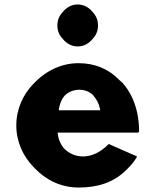

<svg xmlns="http://www.w3.org/2000/svg" viewBox="-20 -818 696 860"><path d="M244 -330C247 -351 255 -373 270 -390V-391H271C287 -406 309 -416 336 -416C360 -416 382 -407 398 -391V-390C412 -374 423 -355 428 -330L429 -324H243ZM269 -151 268 -152C252 -170 241 -194 239 -219L238 -224H599L603 -229C603 -324 573 -400 524 -452H523L514 -460C467 -509 405 -535 332 -535C257 -535 190 -503 139 -452L138 -451L131 -444C83 -395 53 -329 53 -256C53 -184 83 -118 131 -69L138 -62C188 -10 256 22 332 22C417 22 489 0 546 -57L547 -58L554 -65C568 -79 582 -96 594 -116L590 -119L467 -173C394 -98 314 -107 269 -151ZM268 -772 262 -765C246 -749 237 -729 237 -704C237 -679 246 -659 262 -643L268 -636C284 -620 304 -610 328 -610C352 -610 372 -620 388 -636L394 -643C410 -659 419 -679 419 -704C419 -729 410 -749 394 -765L388 -772C372 -788 352 -798 328 -798C304 -798 284 -788 268 -772Z"/></svg>

Font: Hussar Woodtype
Style: Bd
Weight: 900
Foundry: Cannot Into Space Fonts
Version: Version 1.07